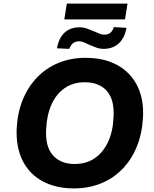

<svg xmlns="http://www.w3.org/2000/svg" viewBox="-20 -1038 855 1069"><path d="M392 11Q290 11 216 -29.5Q142 -70 105 -145.5Q68 -221 73 -325Q78 -413 107.5 -484.5Q137 -556 187.5 -608Q238 -660 306 -688Q374 -716 457 -716Q560 -716 633.5 -675.5Q707 -635 744.5 -560Q782 -485 776 -382Q771 -293 741.5 -221Q712 -149 661.5 -97Q611 -45 542.5 -17Q474 11 392 11ZM396 -125Q461 -125 508 -157.5Q555 -190 582 -248.5Q609 -307 612 -385Q618 -483 575 -531.5Q532 -580 452 -580Q388 -580 341 -548Q294 -516 267.5 -458Q241 -400 237 -321Q231 -223 274 -174Q317 -125 396 -125ZM338 -930 352 -1018H690L676 -930ZM557 -766Q534 -766 513.5 -774Q493 -782 474 -790Q460 -797 447 -802.5Q434 -808 421 -808Q399 -808 386 -797Q373 -786 366 -766L297 -769Q304 -808 320.5 -833.5Q337 -859 362.5 -872.5Q388 -886 422 -886Q446 -886 466.5 -878Q487 -870 505 -863Q520 -856 534 -850.5Q548 -845 560 -845Q582 -845 594.5 -855.5Q607 -866 614 -887L684 -883Q674 -826 641 -796Q608 -766 557 -766Z"/></svg>

Font: Nunito Sans 10pt ExtraBold
Style: Italic
Weight: 800
Italic angle: -9°
Designer: Vernon Adams
Foundry: Vernon Adams
Version: Version 3.101;gftools[0.9.27]